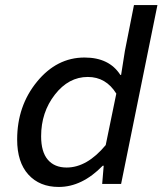

<svg xmlns="http://www.w3.org/2000/svg" viewBox="-20 -729 644 761"><path d="M213 12Q137 12 92.5 -37Q48 -86 48 -176Q48 -309 126.5 -405Q205 -501 315 -501Q413 -501 457 -432H460L475 -527L511 -709H604L460 0H385L391 -72H387Q305 12 213 12ZM244 -65Q325 -65 399 -154L441 -358Q400 -424 328 -424Q252 -424 197.5 -354Q143 -284 143 -189Q143 -127 169.5 -96Q196 -65 244 -65Z"/></svg>

Font: TypoPRO Source Code Pro
Style: Italic
Weight: 500
Italic angle: -11°
Monospace: yes
Designer: Paul D. Hunt, Teo Tuominen
Foundry: Adobe Systems Incorporated
Version: Version 1.030;PS 1.0;hotconv 1.0.84;makeotf.lib2.5.63406